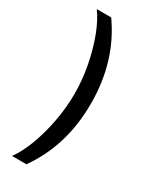

<svg xmlns="http://www.w3.org/2000/svg" viewBox="-229 -817 831 1027"><g transform="rotate(30 186.5 -303.5)"><path d="M268.5 -303.6C268.5 -481.5 220.9 -630.7 131.7 -757.1H42.6C89.1 -694.6 128.2 -590.6 150.2 -474.8C161.2 -416.9 166.5 -359.7 166.5 -303.6C166.5 -191.1 142.8 -70.3 105.5 28.8C86.6 78.1 65.7 118.6 42.6 149.9H131.7C220.9 23.4 268.5 -125 268.5 -303.6Z"/></g></svg>

Font: Inter 465
Style: Regular
Weight: 400
Designer: Rasmus Andersson
Foundry: rsms
Version: Version 3.019;Glyphs 3.1.2 (3151)